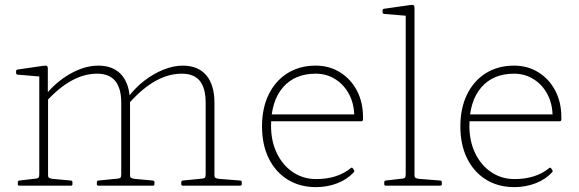

<svg xmlns="http://www.w3.org/2000/svg" viewBox="-20 -761 2375 787"><path d="M729 0Q723 0 723 -6V-14Q723 -20 729 -21L810 -29Q818 -30 820.5 -33.5Q823 -37 823 -47V-339Q823 -400 799 -429.5Q775 -459 725 -459Q617 -459 511 -340L507 -365Q535 -402 572 -430.5Q609 -459 650 -475.5Q691 -492 729 -492Q792 -492 825.5 -452.5Q859 -413 859 -339V-43Q859 -35 862.5 -32.5Q866 -30 876 -28L965 -21Q971 -20 971 -14V-6Q971 0 965 0ZM59 0Q53 0 53 -6V-14Q53 -20 59 -21L128 -29Q136 -30 138.5 -33.5Q141 -37 141 -47V-327H177V-43Q177 -35 180.5 -32.5Q184 -30 194 -28L271 -21Q277 -20 277 -14V-6Q277 0 271 0ZM383 0Q377 0 377 -6V-14Q377 -20 383 -21L464 -29Q472 -30 474.5 -33.5Q477 -37 477 -47V-339Q477 -399 452.5 -429Q428 -459 378 -459Q271 -459 165 -340L161 -365Q206 -423 266 -457.5Q326 -492 383 -492Q446 -492 479.5 -452.5Q513 -413 513 -339V-43Q513 -35 516.5 -32.5Q520 -30 530 -28L607 -21Q613 -20 613 -14V-6Q613 0 607 0ZM141 -327V-471L160 -446L52 -455Q46 -456 46 -462V-469Q46 -475 52 -476L156 -491Q169 -493 172.5 -490.5Q176 -488 176 -480V-392L177 -374V-327Z M1275 6Q1209 6 1159 -25Q1109 -56 1081.5 -112Q1054 -168 1054 -243Q1054 -318 1081.5 -374Q1109 -430 1158.5 -461Q1208 -492 1274 -492Q1330 -492 1374 -464.5Q1418 -437 1443 -389.5Q1468 -342 1468 -280Q1468 -277 1468 -274.5Q1468 -272 1468 -270Q1467 -264 1461 -264H1076V-292H1445L1430 -273Q1431 -275 1431.5 -278Q1432 -281 1432 -284Q1432 -334 1411.5 -373.5Q1391 -413 1355 -436Q1319 -459 1274 -459Q1188 -459 1139.5 -402.5Q1091 -346 1091 -245Q1091 -182 1115 -132.5Q1139 -83 1181 -55Q1223 -27 1276 -27Q1363 -27 1418 -72Q1423 -76 1426 -71L1431 -64Q1434 -59 1430 -55Q1404 -26 1363 -10Q1322 6 1275 6Z M1643 0V-576H1679V0ZM1561 0Q1555 0 1555 -6V-14Q1555 -20 1561 -21L1630 -29Q1638 -30 1640.5 -33.5Q1643 -37 1643 -47V-180H1679V-43Q1679 -35 1682.5 -32.5Q1686 -30 1696 -28L1785 -21Q1791 -20 1791 -14V-6Q1791 0 1785 0ZM1643 -576V-720L1662 -695L1554 -704Q1548 -705 1548 -711V-718Q1548 -724 1554 -725L1659 -740Q1672 -742 1675.5 -739.5Q1679 -737 1679 -729V-576Z M2088 6Q2022 6 1972 -25Q1922 -56 1894.5 -112Q1867 -168 1867 -243Q1867 -318 1894.5 -374Q1922 -430 1971.5 -461Q2021 -492 2087 -492Q2143 -492 2187 -464.5Q2231 -437 2256 -389.5Q2281 -342 2281 -280Q2281 -277 2281 -274.5Q2281 -272 2281 -270Q2280 -264 2274 -264H1889V-292H2258L2243 -273Q2244 -275 2244.5 -278Q2245 -281 2245 -284Q2245 -334 2224.5 -373.5Q2204 -413 2168 -436Q2132 -459 2087 -459Q2001 -459 1952.5 -402.5Q1904 -346 1904 -245Q1904 -182 1928 -132.5Q1952 -83 1994 -55Q2036 -27 2089 -27Q2176 -27 2231 -72Q2236 -76 2239 -71L2244 -64Q2247 -59 2243 -55Q2217 -26 2176 -10Q2135 6 2088 6Z"/></svg>

Font: Hahmlet Thin
Style: Regular
Weight: 250
Version: Version 1.002